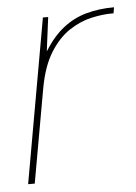

<svg xmlns="http://www.w3.org/2000/svg" viewBox="-43 -543 409 578"><g transform="rotate(-5 161.5 -254.0)"><path d="M19 0 107 -496H123L110 -395H111Q137 -437 169 -462Q201 -487 239.5 -497.5Q278 -508 323 -508L320 -490H314Q287 -490 253 -482.5Q219 -475 186 -453.5Q153 -432 127 -390.5Q101 -349 89 -281L39 0Z"/></g></svg>

Font: DM Sans 28pt Thin
Style: Italic
Weight: 250
Italic angle: -10°
Version: Version 4.004;gftools[0.9.30]